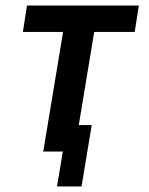

<svg xmlns="http://www.w3.org/2000/svg" viewBox="-20 -550 540 697"><path d="M187 127 208 0H137L209 -434H63L78 -530H484L469 -434H322L266 -96H313L276 127Z"/></svg>

Font: Iosevka Curly Oblique
Style: Bold
Weight: 700
Italic angle: -9°
Monospace: yes
Designer: Belleve Invis
Foundry: Belleve Invis
Version: Version 11.1.0; ttfautohint (v1.8.3)